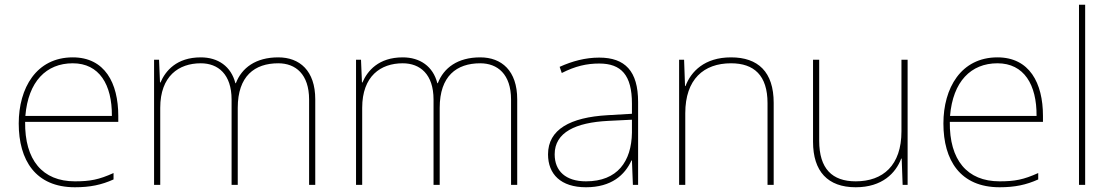

<svg xmlns="http://www.w3.org/2000/svg" viewBox="-20 -780 4688 810"><path d="M287 -538C133 -538 59 -408 59 -259C59 -104 130 10 296 10C360 10 408 0 459 -23V-50C397 -22 360 -15 296 -15C159 -15 84 -105 86 -266H479V-291C479 -430 422 -538 287 -538ZM287 -513C399 -513 453 -423 452 -291H87C99 -436 175 -513 287 -513Z M1154 -538C1059 -538 1000 -494 975 -429H973C955 -500 900 -538 827 -538C725 -538 678 -481 657 -432H655L651 -528H630V0H656V-325C656 -459 734 -513 827 -513C900 -513 957 -467 957 -360V0H983V-325C983 -459 1054 -513 1154 -513C1227 -513 1284 -467 1284 -360V0H1310V-361C1310 -482 1244 -538 1154 -538Z M2006 -538C1911 -538 1852 -494 1827 -429H1825C1807 -500 1752 -538 1679 -538C1577 -538 1530 -481 1509 -432H1507L1503 -528H1482V0H1508V-325C1508 -459 1586 -513 1679 -513C1752 -513 1809 -467 1809 -360V0H1835V-325C1835 -459 1906 -513 2006 -513C2079 -513 2136 -467 2136 -360V0H2162V-361C2162 -482 2096 -538 2006 -538Z M2508 -537C2449 -537 2394 -522 2341 -498L2350 -472C2407 -501 2455 -512 2508 -512C2601 -512 2646 -463 2646 -343V-300L2543 -294C2386 -285 2292 -234 2292 -129C2292 -45 2346 10 2452 10C2560 10 2616 -42 2644 -103H2646L2650 0H2672V-350C2672 -480 2617 -537 2508 -537ZM2545 -270 2646 -275V-220C2644 -99 2585 -15 2452 -15C2367 -15 2320 -58 2320 -129C2320 -222 2409 -263 2545 -270Z M3064 -538C2952 -538 2895 -478 2872 -417H2870L2866 -528H2845V0H2871V-302C2871 -446 2949 -513 3064 -513C3161 -513 3218 -462 3218 -345V0H3244V-346C3244 -477 3178 -538 3064 -538Z M3809 -528H3783V-226C3783 -82 3705 -15 3590 -15C3491 -15 3436 -68 3436 -186V-528H3410V-182C3410 -57 3472 10 3590 10C3702 10 3759 -50 3782 -111H3784L3788 0H3809Z M4188 -538C4034 -538 3960 -408 3960 -259C3960 -104 4031 10 4197 10C4261 10 4309 0 4360 -23V-50C4298 -22 4261 -15 4197 -15C4060 -15 3985 -105 3987 -266H4380V-291C4380 -430 4323 -538 4188 -538ZM4188 -513C4300 -513 4354 -423 4353 -291H3988C4000 -436 4076 -513 4188 -513Z M4558 0V-760H4532V0Z"/></svg>

Font: Noto Sans Canadian Aboriginal Thin
Style: Regular
Weight: 100
Designer: Monotype Design Team, Typotheque's Kevin King
Foundry: Monotype Imaging Inc.
Version: Version 2.004